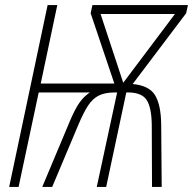

<svg xmlns="http://www.w3.org/2000/svg" viewBox="-20 -734 758 754"><path d="M16 0 167 -714H205L140 -406H429L336 -682L343 -714H718L711 -682L501 -404Q566 -398 589 -360Q612 -322 613 -246L615 0H577L576 -244Q575 -313 555.5 -342Q536 -371 482 -371H476L397 0H360L440 -371H432Q393 -371 368.5 -359Q344 -347 326 -319.5Q308 -292 289 -247L185 0H146L253 -255Q274 -305 291.5 -330Q309 -355 333 -371H132L53 0ZM464 -409 667 -679H375Z"/></svg>

Font: Noto Sans Condensed ExtraLight
Style: Italic
Weight: 200
Width: 3
Italic angle: -12°
Designer: Monotype Design Team
Foundry: Monotype Imaging Inc.
Version: Version 2.013; ttfautohint (v1.8.4.7-5d5b)